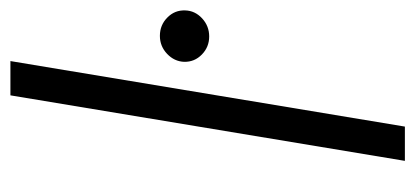

<svg xmlns="http://www.w3.org/2000/svg" viewBox="-226 -540 767 354"><g transform="rotate(-90 157.0 -363.5)"><path d="M220.9 -727.3 100.1 0H36.9L157.7 -727.3ZM266.3 -360.8Q246.8 -360.8 233 -374.3Q219.1 -387.8 219.5 -407Q220.2 -425.1 234.2 -438.4Q248.2 -451.7 267.4 -451.7Q287.3 -451.7 301.1 -438Q315 -424.4 314.3 -405.2Q313.9 -387.1 299.7 -373.9Q285.5 -360.8 266.3 -360.8Z"/></g></svg>

Font: Inter UI Light
Style: Italic
Weight: 300
Italic angle: 9.39999°
Designer: Rasmus Andersson
Foundry: rsms
Version: 3.2;8d6f07862